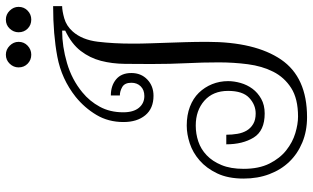

<svg xmlns="http://www.w3.org/2000/svg" viewBox="-220 -796 1036 635"><g transform="rotate(-90 297.5 -478.0)"><path d="M514.2 -790Q461.9 -790 407 -773.9Q352.1 -757.8 310.1 -723.1Q280.8 -699.2 262.5 -665.5Q244.1 -631.8 244.1 -587.9Q244.1 -554.2 259 -536.1Q273.9 -518.1 297.9 -518.1Q317.9 -518.1 329.8 -530Q341.8 -542 341.8 -561Q341.8 -583 327.9 -591.1Q314 -599.1 299.8 -599.1V-628.9Q332 -628.9 353 -611.6Q374 -594.2 374 -561Q374 -528.8 352.5 -508.3Q331.1 -487.8 298.8 -487.8Q256.8 -487.8 234.4 -514.9Q211.9 -542 211.9 -586.9Q211.9 -637.2 235.4 -676.5Q258.8 -715.8 294.9 -745.1Q354 -792 428 -805.9Q502 -819.8 595.2 -819.8V-790Q580.1 -790 554.9 -783Q529.8 -775.9 511.2 -754.9Q483.9 -724.1 477.5 -672.1Q471.2 -620.1 471.2 -557.1Q471.2 -526.9 472.2 -499.5Q473.1 -472.2 474.1 -442.6Q475.1 -413.1 476.1 -381.1Q477.1 -349.1 477.1 -310.1Q477.1 -151.9 418.5 -65.9Q359.9 20 228 20Q182.1 20 144.5 4.4Q106.9 -11.2 80.6 -38.6Q54.2 -65.9 39.6 -104.5Q24.9 -143.1 24.9 -189.9Q24.9 -241.2 42 -277.1Q59.1 -313 85 -335.4Q110.8 -357.9 141.4 -367.9Q171.9 -377.9 200.2 -377.9Q234.9 -377.9 262.5 -367.4Q290 -356.9 308.6 -337.9Q327.1 -318.8 337.2 -293.9Q347.2 -269 347.2 -241.2Q347.2 -221.2 341.1 -199.7Q335 -178.2 322 -160.6Q309.1 -143.1 288.6 -131.6Q268.1 -120.1 240.2 -120.1Q183.1 -120.1 160.6 -156.5Q138.2 -192.9 138.2 -247.1H169.9Q169.9 -228 172.9 -210.4Q175.8 -192.9 183.8 -179.4Q191.9 -166 205.6 -158Q219.2 -149.9 240.2 -149.9Q269 -149.9 292 -171.4Q314.9 -192.9 314.9 -241.2Q314.9 -291 282.5 -319.6Q250 -348.1 200.2 -348.1Q172.9 -348.1 147.5 -339.6Q122.1 -331.1 102.1 -312Q82 -293 69.6 -262.9Q57.1 -232.9 57.1 -189.9Q57.1 -139.2 74.5 -104.5Q91.8 -69.8 118.4 -48.8Q145 -27.8 175 -18.8Q205.1 -9.8 230 -9.8Q289.1 -9.8 324.5 -32.5Q359.9 -55.2 378.4 -92Q397 -128.9 403.1 -176Q409.2 -223.1 409.2 -272Q409.2 -325.2 406.5 -378.7Q403.8 -432.1 403.8 -495.1Q403.8 -540 404.3 -582.5Q404.8 -625 414.3 -661.6Q423.8 -698.2 447 -728.5Q470.2 -758.8 514.2 -779.8ZM434.6 -976.1Q451.7 -976.1 464.4 -963.4Q477.1 -950.7 477.1 -934.1Q477.1 -916 464.4 -904.1Q451.7 -892.1 434.6 -892.1Q417 -892.1 404.8 -904.1Q392.6 -916 392.6 -934.1Q392.6 -950.7 404.8 -963.4Q417 -976.1 434.6 -976.1ZM550.8 -976.1Q567.9 -976.1 580.3 -963.4Q592.8 -950.7 592.8 -934.1Q592.8 -916 580.3 -904.1Q567.9 -892.1 550.8 -892.1Q532.7 -892.1 520.8 -904.1Q508.8 -916 508.8 -934.1Q508.8 -950.7 520.8 -963.4Q532.7 -976.1 550.8 -976.1Z"/></g></svg>

Font: Sevillana
Style: Regular
Weight: 400
Designer: Olga Umpeleva
Foundry: Brownfox
Version: Version 1.001